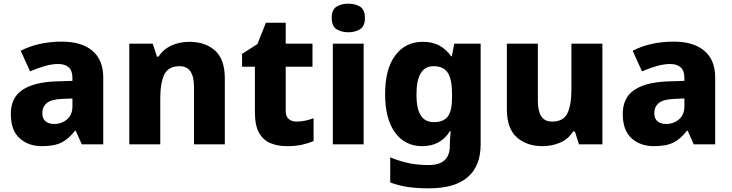

<svg xmlns="http://www.w3.org/2000/svg" viewBox="-20 -787 3990 1047"><path d="M318 -560Q425 -560 484 -510Q543 -460 543 -364V0H426L393 -74H389Q354 -29 315 -9.5Q276 10 208 10Q135 10 87 -33Q39 -76 39 -166Q39 -253 100.5 -295.5Q162 -338 281 -343L375 -346V-362Q375 -402 354.5 -420Q334 -438 298 -438Q262 -438 223 -426.5Q184 -415 144 -398L93 -510Q138 -534 195 -547Q252 -560 318 -560ZM324 -248Q261 -246 236 -225.5Q211 -205 211 -170Q211 -139 229 -125Q247 -111 275 -111Q317 -111 346 -136.5Q375 -162 375 -206V-250Z M1012 -559Q1099 -559 1152.5 -511.5Q1206 -464 1206 -358V0H1038V-311Q1038 -368 1019 -397Q1000 -426 959 -426Q898 -426 876 -380.5Q854 -335 854 -250V0H685V-549H813L836 -478H844Q870 -518 914 -538.5Q958 -559 1012 -559Z M1597 -124Q1622 -124 1644.5 -129Q1667 -134 1690 -142V-18Q1663 -6 1628 2Q1593 10 1545 10Q1494 10 1454.5 -6.5Q1415 -23 1392.5 -63Q1370 -103 1370 -176V-423H1300V-493L1384 -547L1430 -663H1538V-549H1684V-423H1538V-182Q1538 -153 1554 -138.5Q1570 -124 1597 -124Z M1880 -767Q1916 -767 1943 -751Q1970 -735 1970 -689Q1970 -644 1943 -627.5Q1916 -611 1880 -611Q1842 -611 1815.5 -627.5Q1789 -644 1789 -689Q1789 -735 1815.5 -751Q1842 -767 1880 -767ZM1963 -549V0H1795V-549Z M2285 -559Q2339 -559 2377 -538Q2415 -517 2440 -480H2444L2457 -549H2601V1Q2601 118 2530.5 179Q2460 240 2318 240Q2256 240 2206 233Q2156 226 2108 208V71Q2159 92 2208 102.5Q2257 113 2318 113Q2433 113 2433 8V-3Q2433 -17 2434.5 -35.5Q2436 -54 2438 -71H2433Q2409 -32 2371.5 -11Q2334 10 2282 10Q2189 10 2134.5 -64Q2080 -138 2080 -274Q2080 -411 2135.5 -485Q2191 -559 2285 -559ZM2344 -426Q2251 -426 2251 -271Q2251 -194 2274.5 -157.5Q2298 -121 2346 -121Q2399 -121 2422 -152Q2445 -183 2445 -254V-275Q2445 -352 2422.5 -389Q2400 -426 2344 -426Z M3265 -549V0H3137L3115 -70H3105Q3079 -28 3034 -9Q2989 10 2938 10Q2853 10 2798.5 -38Q2744 -86 2744 -191V-549H2913V-238Q2913 -182 2931.5 -153Q2950 -124 2991 -124Q3052 -124 3074 -169Q3096 -214 3096 -299V-549Z M3655 -560Q3762 -560 3821 -510Q3880 -460 3880 -364V0H3763L3730 -74H3726Q3691 -29 3652 -9.5Q3613 10 3545 10Q3472 10 3424 -33Q3376 -76 3376 -166Q3376 -253 3437.5 -295.5Q3499 -338 3618 -343L3712 -346V-362Q3712 -402 3691.5 -420Q3671 -438 3635 -438Q3599 -438 3560 -426.5Q3521 -415 3481 -398L3430 -510Q3475 -534 3532 -547Q3589 -560 3655 -560ZM3661 -248Q3598 -246 3573 -225.5Q3548 -205 3548 -170Q3548 -139 3566 -125Q3584 -111 3612 -111Q3654 -111 3683 -136.5Q3712 -162 3712 -206V-250Z"/></svg>

Font: Noto Sans Myanmar ExtraBold
Style: Regular
Weight: 800
Designer: Monotype Design Team
Foundry: Monotype Imaging Inc.
Version: Version 2.107; ttfautohint (v1.8.4.7-5d5b)